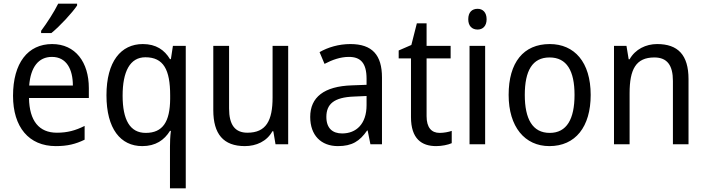

<svg xmlns="http://www.w3.org/2000/svg" viewBox="-20 -786 3846 1046"><path d="M400 -756V-766H297C275 -721 236 -661 204 -618V-606H260C305 -642 375 -718 400 -756ZM264 -546C132 -546 51 -443 51 -264C51 -94 137 10 284 10C347 10 392 -1 441 -25V-100C391 -75 347 -63 290 -63C193 -63 140 -127 138 -252H464V-306C464 -447 391 -546 264 -546ZM263 -476C342 -476 377 -409 377 -320H139C147 -421 190 -476 263 -476Z M906 14V240H992V-536H922L911 -464H906C876 -514 830 -546 758 -546C639 -546 560 -451 560 -267C560 -84 637 10 755 10C828 10 875 -23 906 -73H911C907 -44 906 -10 906 14ZM774 -62C688 -62 648 -133 648 -265C648 -396 688 -474 772 -474C871 -474 907 -406 907 -267V-247C906 -123 867 -62 774 -62Z M1550 -536H1465V-255C1465 -129 1430 -63 1328 -63C1260 -63 1228 -106 1228 -195V-536H1142V-186C1142 -56 1197 10 1314 10C1376 10 1434 -16 1464 -71H1469L1481 0H1550Z M1889 -546C1825 -546 1766 -528 1721 -502L1748 -438C1790 -460 1834 -476 1881 -476C1944 -476 1977 -443 1977 -357V-324L1897 -321C1745 -316 1670 -256 1670 -149C1670 -49 1729 10 1821 10C1898 10 1940 -17 1980 -75H1983L1998 0H2061V-364C2061 -486 2008 -546 1889 -546ZM1909 -260 1977 -263V-213C1977 -111 1921 -59 1844 -59C1792 -59 1758 -87 1758 -149C1758 -218 1798 -256 1909 -260Z M2375 -62C2330 -62 2304 -92 2304 -153V-468H2435V-536H2304V-659H2251L2221 -541L2152 -511V-468H2219V-148C2219 -30 2277 10 2356 10C2387 10 2421 3 2441 -6V-73C2424 -67 2398 -62 2375 -62Z M2582 -738C2552 -738 2531 -720 2531 -681C2531 -644 2552 -625 2582 -625C2610 -625 2631 -644 2631 -681C2631 -719 2610 -738 2582 -738ZM2623 -536H2538V0H2623Z M3198 -269C3198 -448 3109 -546 2975 -546C2832 -546 2751 -446 2751 -269C2751 -95 2839 10 2973 10C3115 10 3198 -95 3198 -269ZM2839 -269C2839 -400 2880 -473 2974 -473C3068 -473 3110 -400 3110 -269C3110 -138 3068 -62 2975 -62C2881 -62 2839 -138 2839 -269Z M3560 -546C3499 -546 3441 -518 3410 -463H3405L3393 -536H3325V0H3410V-278C3410 -408 3444 -473 3545 -473C3615 -473 3646 -430 3646 -345V0H3731V-355C3731 -487 3673 -546 3560 -546Z"/></svg>

Font: Noto Sans Thai Looped SemiCondensed
Style: Regular
Weight: 400
Width: 4
Designer: Sasikarn Vongin, Ben Mitchell
Foundry: The Fontpad Ltd
Version: Version 1.001